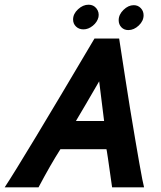

<svg xmlns="http://www.w3.org/2000/svg" viewBox="-40 -797 685 817"><path d="M506 -669Q488 -669 476.5 -681Q465 -693 465 -711Q465 -735 485.5 -755Q506 -775 529 -775Q547 -775 559 -762.5Q571 -750 571 -732Q571 -708 550.5 -688.5Q530 -669 506 -669ZM379 -724Q374 -703 355 -687.5Q336 -672 315 -672Q296 -672 283.5 -684Q271 -696 271 -714Q271 -738 292 -757.5Q313 -777 337 -777Q358 -777 370.5 -761Q383 -745 379 -724ZM573 0H437Q414 -164 413 -162H217Q176 -98 124 0H-20Q54 -112 362 -633H467Q477 -567 493.5 -461.5Q510 -356 513 -338Q563 -35 573 0ZM283 -282H403Q396 -339 382 -451Q316 -337 283 -282Z"/></svg>

Font: GFS Neohellenic Rg
Style: Bold Italic
Weight: 700
Italic angle: -12°
Designer: Designed by Takis Katsoulidis and George D. Matthiopoulos.
Foundry: Designed by Takis Katsoulidis and George D. Matthiopoulos.
Version: Version 1.0